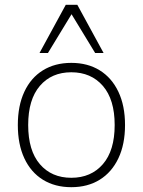

<svg xmlns="http://www.w3.org/2000/svg" viewBox="-20 -769 593 797"><path d="M276 8Q208 8 158 -23Q108 -54 81 -112Q54 -170 54 -250Q54 -330 81 -388Q108 -446 158 -477Q208 -508 276 -508Q344 -508 394 -477Q444 -446 471.5 -388Q499 -330 499 -250Q499 -170 471.5 -112Q444 -54 394 -23Q344 8 276 8ZM276 -31Q358 -31 407 -87.5Q456 -144 456 -250Q456 -356 407 -412.5Q358 -469 276 -469Q194 -469 145.5 -412.5Q97 -356 97 -250Q97 -144 145.5 -87.5Q194 -31 276 -31ZM144 -549 253 -749H301L410 -549H375L277 -710L179 -549Z"/></svg>

Font: Mulish ExtraLight
Style: Regular
Weight: 200
Designer: Vernon Adams
Foundry: Vernon Adams
Version: Version 3.603